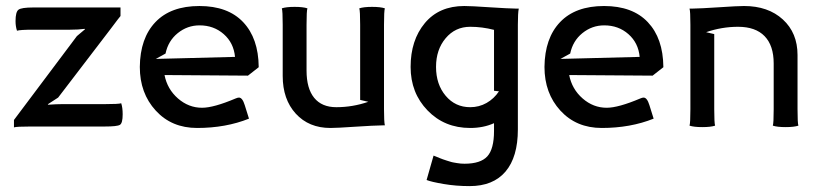

<svg xmlns="http://www.w3.org/2000/svg" viewBox="-20 -425 2739 645"><path d="M26.9 -22 238.3 -303.7 265.6 -326.7 264.6 -328.1Q243.2 -325.2 214.8 -325.2H91.8Q47.4 -325.2 37.1 -321.8Q32.2 -336.4 32.2 -354Q32.2 -384.8 42 -392.3Q51.8 -399.9 91.8 -399.9H271H384.8V-371.1Q383.3 -370.1 351.1 -327.1L175.3 -97.2L140.6 -74.7L142.1 -73.2Q169.9 -75.2 189.9 -75.2H332Q378.4 -75.2 387.2 -78.1Q392.1 -63.5 392.1 -41Q392.1 -11.2 382.8 -5.6Q373.5 0 332 0H84Q35.6 0 26.9 2.9Z M449.7 -200.2Q450.7 -296.9 502.2 -350.8Q553.7 -404.8 649.9 -404.8Q745.6 -404.8 796.9 -350.6Q848.1 -296.4 849.1 -200.2V-199.2L813 -170.9L532.7 -172.9Q542 -125.5 577.9 -94.2Q613.8 -63 658.7 -63Q697.8 -63 771.5 -94.2Q778.3 -97.2 782.7 -97.2Q794.4 -97.2 802.2 -71.8L816.4 -26.4Q738.3 4.9 642.1 4.9Q556.6 4.9 503.2 -53.5Q449.7 -111.8 449.7 -200.2ZM536.1 -245.1 503.4 -227.1 769.5 -233.9Q765.1 -280.8 731.7 -310.3Q698.2 -339.8 650.4 -339.8Q609.4 -339.8 577.1 -313.7Q544.9 -287.6 536.1 -245.1Z M929.7 -169.9V-341.8Q929.7 -388.2 926.8 -397Q941.4 -401.9 969.7 -401.9Q998 -401.9 1012.7 -397Q1009.8 -388.2 1009.8 -341.8V-188Q1009.8 -127.9 1035.4 -96.4Q1061 -64.9 1109.9 -64.9Q1164.6 -64.9 1217.3 -83L1189.9 -89.4V-341.8Q1189.9 -388.2 1187 -397Q1201.7 -401.9 1230 -401.9Q1258.3 -401.9 1272.9 -397Q1270 -388.2 1270 -341.8V-58.1Q1270 -15.6 1272.9 -3.9H1266.6Q1234.9 -3.4 1173.3 0.7Q1111.8 4.9 1089.8 4.9Q1017.6 4.9 973.6 -43.2Q929.7 -91.3 929.7 -169.9Z M1359.4 -200.2Q1359.4 -290 1407.2 -347.4Q1455.1 -404.8 1539.6 -404.8Q1562.5 -404.8 1624.3 -400.6Q1686 -396.5 1716.8 -396H1722.7Q1719.7 -381.3 1719.7 -341.8V9.8Q1719.7 102.5 1678.2 151.4Q1636.7 200.2 1557.6 200.2Q1511.7 200.2 1470.2 193.1Q1428.7 186 1413.1 179.7L1436.5 97.7Q1438 98.1 1446.8 101.8Q1455.6 105.5 1458 106.4Q1460.4 107.4 1468.5 110.4Q1476.6 113.3 1480.2 114.3Q1483.9 115.2 1491.2 117.7Q1498.5 120.1 1503.4 120.8Q1508.3 121.6 1514.9 122.8Q1521.5 124 1527.8 124.5Q1534.2 125 1540.5 125Q1594.7 125 1617.2 100.1Q1639.6 75.2 1639.6 15.1V-11.2Q1604 4.9 1559.6 4.9Q1473.1 4.9 1416.3 -54Q1359.4 -112.8 1359.4 -200.2ZM1444.8 -200.2Q1444.8 -141.6 1477.1 -103.3Q1509.3 -64.9 1559.6 -64.9Q1589.4 -64.9 1614.5 -79.1Q1639.6 -93.3 1656.2 -118.2Q1653.8 -118.2 1647.9 -119.1Q1642.1 -120.1 1639.6 -120.1V-324.7Q1599.6 -335 1559.6 -335Q1509.3 -335 1477.1 -296.6Q1444.8 -258.3 1444.8 -200.2Z M1809.1 -200.2Q1810.1 -296.9 1861.6 -350.8Q1913.1 -404.8 2009.3 -404.8Q2105 -404.8 2156.2 -350.6Q2207.5 -296.4 2208.5 -200.2V-199.2L2172.4 -170.9L1892.1 -172.9Q1901.4 -125.5 1937.3 -94.2Q1973.1 -63 2018.1 -63Q2057.1 -63 2130.9 -94.2Q2137.7 -97.2 2142.1 -97.2Q2153.8 -97.2 2161.6 -71.8L2175.8 -26.4Q2097.7 4.9 2001.5 4.9Q1916 4.9 1862.5 -53.5Q1809.1 -111.8 1809.1 -200.2ZM1895.5 -245.1 1862.8 -227.1 2128.9 -233.9Q2124.5 -280.8 2091.1 -310.3Q2057.6 -339.8 2009.8 -339.8Q1968.8 -339.8 1936.5 -313.7Q1904.3 -287.6 1895.5 -245.1Z M2299.3 -58.1V-341.8Q2299.3 -387.2 2296.4 -396H2302.7Q2334.5 -396.5 2396 -400.6Q2457.5 -404.8 2479.5 -404.8Q2560.5 -404.8 2609.9 -359.6Q2659.2 -314.5 2659.2 -240.2V-58.1Q2659.2 -11.7 2662.1 -2.9Q2647.5 2 2619.1 2Q2590.8 2 2576.2 -2.9Q2579.1 -11.7 2579.1 -58.1V-211.9Q2579.1 -272 2548.6 -303.5Q2518.1 -335 2459.5 -335Q2404.8 -335 2352.1 -316.9Q2356.4 -315.9 2365.5 -313.7Q2374.5 -311.5 2379.4 -310.5V-58.1Q2379.4 -11.7 2382.3 -2.9Q2367.7 2 2339.4 2Q2311 2 2296.4 -2.9Q2299.3 -11.7 2299.3 -58.1Z"/></svg>

Font: Nikodecs
Style: Medium
Weight: 500
Version: Version 0.29